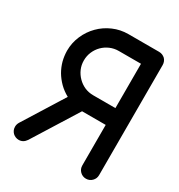

<svg xmlns="http://www.w3.org/2000/svg" viewBox="-183 -903 953 1024"><g transform="rotate(30 293.0 -390.5)"><path d="M549.3 -51.8Q549.3 -30.3 534.2 -15.1Q519 0 497.6 0Q476.1 0 460.9 -15.1Q445.8 -30.3 445.8 -51.8V-301.3H300.3L127.9 -25.4Q110.8 0 83.5 0Q72.8 0 63.5 -3.9Q54.2 -7.8 46.9 -14.6Q40 -21.5 35.6 -31.2Q31.7 -40.5 31.7 -51.8Q31.7 -66.4 40 -80.1L195.8 -329.6Q164.6 -346.7 141.1 -370.1Q117.7 -393.6 101.6 -420.9Q85.9 -448.2 77.6 -478.5Q69.8 -508.8 69.3 -541Q69.3 -589.8 88.4 -633.8Q107.4 -677.7 140.1 -710.4Q172.4 -743.2 216.3 -762.2Q259.8 -781.2 309.1 -781.2H497.6Q508.8 -781.2 518.1 -777.3Q527.3 -773.4 534.7 -766.6Q541.5 -759.8 545.4 -750Q549.3 -740.2 549.3 -729.5ZM445.8 -677.7H309.1Q281.2 -677.7 256.3 -667Q231.4 -656.2 212.9 -637.7Q194.3 -619.1 183.6 -594.2Q172.9 -569.3 172.9 -541Q172.9 -512.7 183.6 -488.3Q194.3 -463.9 212.9 -445.3Q231 -426.8 255.9 -415.5Q280.8 -404.8 309.1 -404.8H445.8Z"/></g></svg>

Font: Comfortaa
Style: Bold
Weight: 700
Designer: Johan Aakerlund
Foundry: Johan Aakerlund
Version: Version 2.001; ttfautohint (v1.4.1)